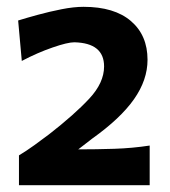

<svg xmlns="http://www.w3.org/2000/svg" viewBox="-20 -876 499 563"><path d="M35.6 -333V-420.4Q57.6 -433.6 80.3 -450Q103 -466.3 123.5 -481.9Q198.2 -540 241.7 -586.7Q285.2 -633.3 285.2 -681.2Q285.2 -750 197.8 -752Q178.2 -752 134.3 -736.8Q90.3 -721.7 43.9 -697.3L33.2 -815.9Q56.6 -823.2 90.6 -832.5Q124.5 -841.8 160.4 -848.9Q196.3 -856 225.1 -856Q315.4 -856 364 -814.2Q412.6 -772.5 412.6 -700.7Q412.6 -641.6 373 -585.2Q333.5 -528.8 250.5 -469.7L209.5 -438Q262.2 -438 315.2 -439.7Q368.2 -441.4 418.9 -449.2V-333Z"/></svg>

Font: Pinar-DS2-FD Bold
Style: Regular
Weight: 700
Designer: Amin Abedi
Version: Version 3.000